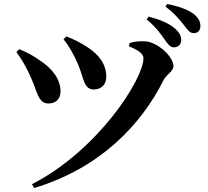

<svg xmlns="http://www.w3.org/2000/svg" viewBox="-20 -876 1040 961"><path d="M805 -677C821 -653 834 -639 850 -639C872 -639 887 -654 887 -675C887 -695 879 -712 858 -731C827 -760 780 -778 724 -793L714 -779C761 -740 786 -704 805 -677ZM900 -751C919 -726 930 -710 950 -710C971 -710 983 -724 983 -746C983 -768 973 -788 947 -808C919 -828 874 -845 817 -856L808 -843C861 -803 881 -774 900 -751ZM298 -679C322 -652 352 -598 368 -560C401 -487 396 -428 451 -428C482 -428 512 -449 512 -491C512 -554 476 -602 419 -639C383 -663 352 -678 312 -694ZM62 -615C86 -584 110 -543 133 -492C167 -419 170 -358 222 -358C264 -358 283 -385 283 -419C283 -477 244 -533 176 -576C153 -593 113 -616 76 -630ZM151 65C481 -34 687 -252 798 -474C813 -505 848 -517 848 -546C848 -592 769 -666 707 -669C680 -671 652 -668 629 -661L625 -644C672 -626 698 -607 698 -584C698 -480 470 -123 140 46Z"/></svg>

Font: Noto Serif SC
Style: Bold
Weight: 700
Designer: Ryoko NISHIZUKA 西塚涼子 (kana & ideographs); Frank Grießhammer (Latin, Greek & Cyrillic); Wenlong ZHANG 张文龙 (bopomofo); San
Foundry: Adobe
Version: Version 2.001;hotconv 1.1.0;makeotfexe 2.6.0